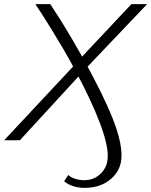

<svg xmlns="http://www.w3.org/2000/svg" viewBox="-57 -678 731 928"><path d="M352 230Q323 230 297.5 222Q272 214 253 198L273 168Q286 180 307.5 186.5Q329 193 350 193Q381 193 404.5 180Q428 167 442.5 146.5Q457 126 461 105Q468 73 458.5 25.5Q449 -22 427 -80.5Q405 -139 374.5 -203.5Q344 -268 309 -333Q282 -385 253.5 -433.5Q225 -482 199 -524.5Q173 -567 151 -601.5Q129 -636 114 -658H186Q205 -630 232 -587Q259 -544 290.5 -490.5Q322 -437 355 -377Q393 -308 427.5 -238.5Q462 -169 487.5 -105.5Q513 -42 524 13Q535 68 527 108Q516 160 469 195Q422 230 352 230ZM-37 0 306 -367 329 -393 578 -658H654L356 -345L334 -321L39 0Z"/></svg>

Font: Ysabeau Office Light
Style: Italic
Weight: 300
Italic angle: -12°
Designer: Christian Thalmann (Catharsis Fonts)
Version: Version 2.001;gftools[0.9.30]; featfreeze: tnum,lnum,ss02